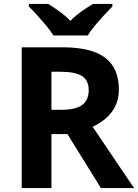

<svg xmlns="http://www.w3.org/2000/svg" viewBox="-20 -954 700 974"><path d="M298 -714Q444 -714 513.5 -661Q583 -608 583 -500Q583 -451 564.5 -414.5Q546 -378 515.5 -352.5Q485 -327 450 -311L660 0H492L322 -274H241V0H90V-714ZM287 -590H241V-397H290Q365 -397 397.5 -422Q430 -447 430 -496Q430 -547 395.5 -568.5Q361 -590 287 -590ZM251 -774Q237 -797 214.5 -824Q192 -851 168.5 -877Q145 -903 126 -921V-934H225Q251 -918 281 -896.5Q311 -875 337 -848Q363 -875 394 -896.5Q425 -918 451 -934H550V-921Q532 -903 508 -877Q484 -851 461.5 -824Q439 -797 425 -774Z"/></svg>

Font: Noto Sans Lisu
Style: Regular
Weight: 400
Designer: Monotype Design Team. David Williams.
Foundry: Monotype Imaging Inc.
Version: Version 2.102